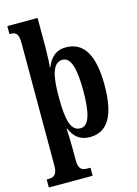

<svg xmlns="http://www.w3.org/2000/svg" viewBox="-145 -836 820 1152"><g transform="rotate(-15 265.0 -260.0)"><path d="M10 240H282V190H264C230 190 208 181 208 122V47C208 -3 206 -52 204 -72H208C231 -19 266 12 328 12C434 12 492 -74 492 -267C492 -460 433 -546 325 -546C262 -546 228 -510 205 -454H202C205 -471 208 -534 208 -572V-760H20V-710H26C56 -710 76 -702 76 -640V121C76 180 54 190 20 190H10ZM286 -54C225 -54 208 -127 208 -269C208 -400 225 -479 288 -479C339 -479 360 -404 360 -268C360 -128 339 -54 286 -54Z"/></g></svg>

Font: Noto Serif Georgian ExtraCondensed Bold
Style: Regular
Weight: 700
Width: 2
Designer: Monotype Design Team, Akaki Razmadze
Foundry: Google LLC
Version: Version 2.003